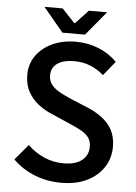

<svg xmlns="http://www.w3.org/2000/svg" viewBox="-57 -864 653 919"><g transform="rotate(5 269.5 -404.0)"><path d="M271.5 12.2Q203.6 12.2 144.3 -11.2Q85 -34.7 39.1 -79.6L102.1 -154.3Q137.2 -120.1 181.4 -100.8Q225.6 -81.5 273.4 -81.5Q332.5 -81.5 363 -106Q393.6 -130.4 393.6 -170.9Q393.6 -199.7 379.4 -217.3Q365.2 -234.9 341.3 -247.6Q317.4 -260.3 287.1 -273.4L197.3 -312.5Q165.5 -325.7 135 -348.6Q104.5 -371.6 85 -406.2Q65.4 -440.9 65.4 -488.8Q65.4 -540.5 93.5 -580.6Q121.6 -620.6 170.9 -643.6Q220.2 -666.5 283.2 -666.5Q341.3 -666.5 392.8 -646Q444.3 -625.5 481.9 -586.9L426.3 -518.6Q395.5 -545.4 360.6 -559.3Q325.7 -573.2 282.2 -573.2Q233.4 -573.2 203.9 -553.5Q174.3 -533.7 174.3 -495.6Q174.3 -468.8 189.5 -450.2Q204.6 -431.6 228.5 -418.5Q252.4 -405.3 278.8 -394L368.7 -356.4Q407.2 -340.3 437.7 -317.1Q468.3 -293.9 486.1 -260.7Q503.9 -227.5 503.9 -179.7Q503.9 -127 476.3 -83.5Q448.7 -40 396.7 -13.9Q344.7 12.2 271.5 12.2ZM215.3 -704.1 119.1 -819.8H206.5L267.6 -754.9H271.5L332.5 -819.8H419.9L323.7 -704.1Z"/></g></svg>

Font: Varta Light
Style: Bold
Weight: 700
Version: Version 1.004